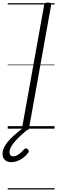

<svg xmlns="http://www.w3.org/2000/svg" viewBox="-61 -1014 450 1513"><path d="M138 14Q124 14 117.5 9.5Q111 5 113 -6L287 -975Q289 -985 295.5 -989.5Q302 -994 317 -994Q331 -994 337.5 -989.5Q344 -985 342 -974L168 -5Q167 5 160 9.5Q153 14 138 14ZM27 264Q-4 264 -22.5 246.5Q-41 229 -41 198Q-41 175 -30.5 151.5Q-20 128 0 103.5Q20 79 50.5 52Q81 25 122 -7L163 -3V1Q129 29 102 54Q75 79 55 102.5Q35 126 24.5 146.5Q14 167 14 185Q14 200 21 209Q28 218 42 218Q63 218 84.5 203.5Q106 189 130 162Q135 156 142 155Q149 154 157 161Q164 167 165.5 174.5Q167 182 162 189Q145 212 122.5 229Q100 246 75.5 255Q51 264 27 264ZM0 469H369V479H0ZM0 -20H369V0H0ZM0 -505H369V-500H0ZM0 -989H369V-979H0Z"/></svg>

Font: Playwrite DE VA Guides
Style: Regular
Weight: 400
Designer: Veronika Burian, José Scaglione
Foundry: TypeTogether
Version: Version 1.003